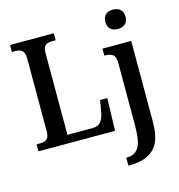

<svg xmlns="http://www.w3.org/2000/svg" viewBox="-139 -884 1158 1245"><g transform="rotate(-15 439.5 -261.5)"><path d="M29 -47H55Q83 -47 98.5 -61Q114 -75 114 -112V-601Q114 -639 98 -653Q82 -667 53 -667H29V-714H323V-667H298Q268 -667 253 -654Q238 -641 238 -604V-55H411Q444 -55 462.5 -78Q481 -101 488 -143L501 -218H549L543 0H29ZM665 -698Q665 -731 683.5 -747Q702 -763 732 -763Q762 -763 781 -747Q800 -731 800 -698Q800 -665 781 -649Q762 -633 732 -633Q702 -633 683.5 -649Q665 -665 665 -698ZM568 187H575Q627 187 652 146Q677 105 677 5V-422Q677 -462 658.5 -475.5Q640 -489 606 -489H602V-536H795V8Q795 135 740 187.5Q685 240 585 240H568Z"/></g></svg>

Font: Noto Serif NarrowSemiBold
Style: Regular
Weight: 600
Width: 4
Designer: Monotype Design Team
Foundry: Monotype Imaging Inc.
Version: Version 1.001